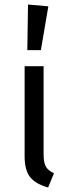

<svg xmlns="http://www.w3.org/2000/svg" viewBox="-20 -819 316 850"><path d="M104 -799 194 -791 161 -597H101ZM173 -526V-137Q173 -99 183 -81.5Q193 -64 219 -52L193 11Q136 -5 112.5 -36Q89 -67 89 -127V-526Z"/></svg>

Font: FiraGO Book
Style: Regular
Weight: 350
Designer: bBox Type
Foundry: bBox Type GmbH
Version: Version 1.001;PS 001.001;hotconv 1.0.88;makeotf.lib2.5.64775